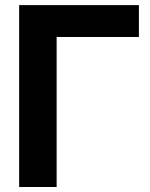

<svg xmlns="http://www.w3.org/2000/svg" viewBox="-20 -748 601 768"><path d="M535.6 -727.5V-600.1H206.5V0H56.6V-727.5Z"/></svg>

Font: Inter 28pt
Style: Bold
Weight: 700
Designer: Rasmus Andersson
Foundry: rsms
Version: Version 4.001;git-66647c0bb